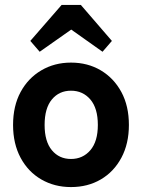

<svg xmlns="http://www.w3.org/2000/svg" viewBox="-20 -748 577 779"><path d="M268 11Q201 11 147.5 -20Q94 -51 63.5 -108Q33 -165 33 -241Q33 -318 63.5 -374.5Q94 -431 147.5 -462.5Q201 -494 268 -494Q336 -494 389 -462.5Q442 -431 472.5 -374.5Q503 -318 503 -241Q503 -165 472.5 -108Q442 -51 389 -20Q336 11 268 11ZM268 -103Q316 -103 346.5 -138.5Q377 -174 377 -241Q377 -309 346.5 -344.5Q316 -380 268 -380Q220 -380 190.5 -344.5Q161 -309 161 -241Q161 -174 190.5 -138.5Q220 -103 268 -103ZM230 -728H308L434 -582L396 -538L269 -628L141 -538L103 -582Z"/></svg>

Font: Zen Kaku Gothic New Black
Style: Regular
Weight: 900
Designer: Yoshimichi Ohira
Foundry: Positype
Version: Version 1.001